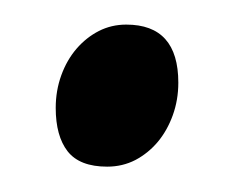

<svg xmlns="http://www.w3.org/2000/svg" viewBox="-20 -418 186 153"><path d="M122.1 -352.1Q122.1 -338.4 117.7 -326.2Q113.3 -314 105.7 -304.9Q98.1 -295.9 87.9 -290.5Q77.6 -285.2 65.4 -285.2Q43.5 -285.2 33.9 -297.4Q24.4 -309.6 24.4 -332Q24.4 -345.7 28.8 -357.9Q33.2 -370.1 41 -379.2Q48.8 -388.2 58.8 -393.3Q68.8 -398.4 80.6 -398.4Q122.1 -398.4 122.1 -352.1Z"/></svg>

Font: Gentium
Style: Regular
Weight: 400
Designer: J. Victor Gaultney
Version: Version 1.03; 2011; OFL 1.1 release